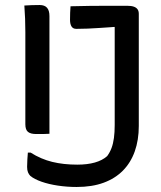

<svg xmlns="http://www.w3.org/2000/svg" viewBox="-20 -725 640 765"><path d="M77 -703Q92 -704 107 -704.5Q122 -705 138 -705Q158 -705 167.5 -694Q177 -683 177 -661Q177 -602 177 -543Q177 -484 177 -426Q177 -368 177 -309Q177 -250 177 -192Q164 -191 151 -191Q138 -191 124 -191Q102 -191 91.5 -199.5Q81 -208 81 -230Q81 -291 81 -352.5Q81 -414 81 -475Q81 -536 81 -597Q81 -624 80 -650.5Q79 -677 77 -703ZM288 -69Q328 -69 358 -77.5Q388 -86 407 -103Q418 -118 424.5 -135.5Q431 -153 434 -175.5Q437 -198 437 -227Q437 -277 437 -328Q437 -379 437 -431Q437 -483 437 -537Q437 -591 437 -647L453 -603L424 -628L465 -620Q442 -618 419.5 -616.5Q397 -615 374.5 -613.5Q352 -612 329.5 -611Q307 -610 284 -610Q271 -610 265 -619.5Q259 -629 259 -646Q259 -661 259.5 -674.5Q260 -688 261 -700Q299 -701 336 -701.5Q373 -702 410 -702Q447 -702 486 -702Q503 -702 513 -698.5Q523 -695 528 -688Q533 -681 533 -670Q533 -616 533 -561Q533 -506 533 -450Q533 -394 533 -337Q533 -280 533 -223Q533 -167 517 -122Q501 -77 470 -45.5Q439 -14 393 3Q347 20 285 20Q247 20 210.5 14.5Q174 9 145.5 -1Q117 -11 101 -24Q95 -30 91.5 -38.5Q88 -47 88 -60Q88 -76 89 -89.5Q90 -103 91 -117H102Q143 -91 188 -80Q233 -69 288 -69Z"/></svg>

Font: Rec Mono Semicasual
Style: Regular
Weight: 400
Version: Version 1.085; ttfautohint (v1.8.4.7-5d5b)